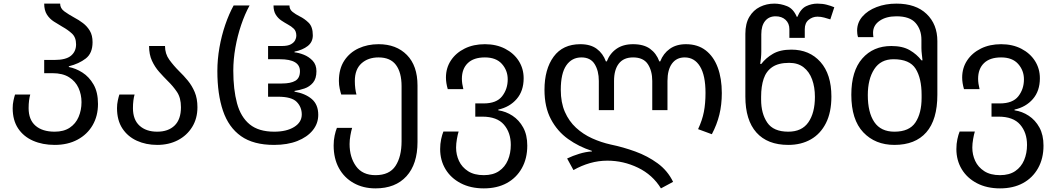

<svg xmlns="http://www.w3.org/2000/svg" viewBox="-20 -790 5831 1060"><path d="M282 10Q215 10 162.5 -13Q110 -36 80 -81Q50 -126 50 -193Q50 -215 54.5 -235.5Q59 -256 63 -268H147Q143 -255 140.5 -235.5Q138 -216 138 -193Q138 -129 176 -96Q214 -63 282 -63Q332 -63 365 -85Q398 -107 414 -144.5Q430 -182 430 -226Q430 -268 413.5 -304.5Q397 -341 361.5 -363.5Q326 -386 269 -386H224V-459H280Q344 -459 372 -482.5Q400 -506 400 -545Q400 -584 377 -605Q354 -626 325 -642Q301 -656 277.5 -671Q254 -686 239 -709.5Q224 -733 224 -770H312Q312 -744 335.5 -727Q359 -710 390 -693Q415 -680 438 -662.5Q461 -645 476 -620Q491 -595 491 -557Q491 -496 453.5 -467Q416 -438 360 -424V-420Q398 -413 435 -389.5Q472 -366 496.5 -323.5Q521 -281 521 -216Q521 -150 491.5 -99Q462 -48 408 -19Q354 10 282 10Z M848 10Q786 10 735.5 -13Q685 -36 655.5 -81Q626 -126 626 -193Q626 -215 630.5 -235.5Q635 -256 639 -268H723Q719 -255 716.5 -235.5Q714 -216 714 -193Q714 -129 750.5 -96Q787 -63 848 -63Q909 -63 944 -97Q979 -131 979 -198Q979 -250 957 -282.5Q935 -315 906 -343Q882 -367 858.5 -393.5Q835 -420 819 -454.5Q803 -489 803 -536H891Q891 -493 914.5 -460.5Q938 -428 969 -397Q994 -373 1017 -345Q1040 -317 1055 -281.5Q1070 -246 1070 -198Q1070 -136 1041 -89Q1012 -42 962 -16Q912 10 848 10Z M1493 10Q1379 10 1310.5 -38.5Q1242 -87 1211 -178.5Q1180 -270 1180 -398Q1180 -462 1191.5 -527.5Q1203 -593 1223.5 -653Q1244 -713 1270 -760H1358Q1332 -713 1311.5 -652.5Q1291 -592 1279.5 -527Q1268 -462 1268 -400Q1268 -296 1288.5 -220Q1309 -144 1358.5 -103.5Q1408 -63 1494 -63Q1562 -63 1604 -89Q1646 -115 1646 -158Q1646 -199 1618 -227.5Q1590 -256 1515 -256H1460V-329H1536Q1585 -329 1610.5 -344Q1636 -359 1636 -397Q1636 -463 1525 -463H1460V-536H1536Q1569 -536 1586 -545.5Q1603 -555 1609.5 -568Q1616 -581 1616 -592Q1616 -618 1602 -631.5Q1588 -645 1569 -655Q1551 -665 1533 -677Q1515 -689 1502.5 -709Q1490 -729 1490 -760H1578Q1578 -738 1595 -724.5Q1612 -711 1634 -700Q1661 -687 1684 -664.5Q1707 -642 1707 -595Q1707 -558 1679 -536Q1651 -514 1606 -505V-501Q1629 -499 1657 -488Q1685 -477 1706 -455Q1727 -433 1727 -397Q1727 -356 1708 -333.5Q1689 -311 1661 -301.5Q1633 -292 1606 -288V-284Q1665 -274 1701 -243.5Q1737 -213 1737 -156Q1737 -108 1706.5 -70.5Q1676 -33 1621.5 -11.5Q1567 10 1493 10Z M2053 250Q1985 250 1932.5 220.5Q1880 191 1851 138Q1822 85 1822 13Q1822 -16 1827.5 -41.5Q1833 -67 1840 -84H1924Q1919 -68 1914.5 -42.5Q1910 -17 1910 5Q1910 78 1945.5 127.5Q1981 177 2053 177Q2130 177 2163.5 126Q2197 75 2197 -10V-314Q2197 -390 2166 -431.5Q2135 -473 2070 -473Q2012 -473 1975.5 -440Q1939 -407 1939 -343Q1939 -321 1941.5 -301.5Q1944 -282 1948 -268H1864Q1860 -280 1855.5 -300.5Q1851 -321 1851 -343Q1851 -410 1880.5 -455Q1910 -500 1959.5 -523Q2009 -546 2070 -546Q2168 -546 2226.5 -486.5Q2285 -427 2285 -318V-6Q2285 116 2224 183Q2163 250 2053 250Z M2651 250Q2578 250 2523.5 221.5Q2469 193 2439.5 144Q2410 95 2410 33Q2410 4 2415.5 -21.5Q2421 -47 2428 -64H2512Q2507 -48 2502.5 -22.5Q2498 3 2498 25Q2498 64 2514 98.5Q2530 133 2564 155Q2598 177 2651 177Q2702 177 2735 154.5Q2768 132 2784 94Q2800 56 2800 10Q2800 -58 2762 -102Q2724 -146 2643 -146H2604V-219H2650Q2721 -219 2752 -258.5Q2783 -298 2783 -352Q2783 -401 2751 -437Q2719 -473 2657 -473Q2595 -473 2562.5 -441.5Q2530 -410 2530 -355Q2530 -342 2532 -328Q2534 -314 2538 -298H2452Q2447 -315 2444.5 -331Q2442 -347 2442 -362Q2442 -415 2469.5 -456.5Q2497 -498 2545.5 -522Q2594 -546 2657 -546Q2720 -546 2768.5 -521Q2817 -496 2844 -453.5Q2871 -411 2871 -358Q2871 -288 2832.5 -243.5Q2794 -199 2731 -185V-181Q2773 -175 2809.5 -151Q2846 -127 2868.5 -86Q2891 -45 2891 14Q2891 85 2861 138.5Q2831 192 2777.5 221Q2724 250 2651 250Z M3629 250Q3583 175 3502.5 136Q3422 97 3333 97Q3284 97 3237 110.5Q3190 124 3146 149L3111 85Q3142 70 3178 59Q3214 48 3248 46V43Q3176 20 3116.5 -22.5Q3057 -65 3021.5 -132Q2986 -199 2986 -294Q2986 -408 3036.5 -477Q3087 -546 3184 -546Q3240 -546 3274.5 -520.5Q3309 -495 3325 -451H3330Q3347 -495 3383.5 -520.5Q3420 -546 3475 -546Q3534 -546 3569 -520.5Q3604 -495 3620 -451H3625Q3642 -495 3678 -520.5Q3714 -546 3767 -546Q3832 -546 3876 -512Q3920 -478 3942.5 -417.5Q3965 -357 3965 -276Q3965 -212 3951.5 -157Q3938 -102 3910 -49L3834 -77Q3857 -126 3866 -172.5Q3875 -219 3875 -277Q3875 -374 3844.5 -423.5Q3814 -473 3760 -473Q3715 -473 3690 -439Q3665 -405 3665 -343V-182H3581V-343Q3581 -399 3556.5 -436Q3532 -473 3475 -473Q3423 -473 3396.5 -439Q3370 -405 3370 -343V-182H3286V-343Q3286 -399 3263 -436Q3240 -473 3190 -473Q3137 -473 3106.5 -429Q3076 -385 3076 -294Q3076 -224 3098.5 -172.5Q3121 -121 3160 -85Q3199 -49 3248.5 -26.5Q3298 -4 3352 8Q3420 22 3487.5 46.5Q3555 71 3610.5 111.5Q3666 152 3696 214Z M4332 10Q4217 10 4156 -58.5Q4095 -127 4095 -257V-603Q4095 -660 4117 -697Q4139 -734 4175.5 -752Q4212 -770 4255 -770Q4290 -770 4325 -756Q4360 -742 4379 -697H4382Q4401 -742 4431 -756Q4461 -770 4492 -770Q4521 -770 4544 -764Q4567 -758 4586 -750L4564 -683Q4548 -688 4530 -693Q4512 -698 4493 -698Q4466 -698 4444.5 -680.5Q4423 -663 4423 -629V-581H4338V-629Q4338 -661 4317 -680.5Q4296 -700 4262 -700Q4225 -700 4204 -674Q4183 -648 4183 -601V-505Q4183 -489 4181 -468.5Q4179 -448 4177 -437H4183Q4208 -470 4247.5 -493Q4287 -516 4349 -516Q4449 -516 4509.5 -448Q4570 -380 4570 -257Q4570 -170 4540 -110.5Q4510 -51 4456.5 -20.5Q4403 10 4332 10ZM4332 -63Q4407 -63 4443 -115Q4479 -167 4479 -255Q4479 -309 4463.5 -351.5Q4448 -394 4416.5 -418.5Q4385 -443 4337 -443Q4278 -443 4244 -420Q4210 -397 4196 -355Q4182 -313 4182 -256V-240Q4182 -163 4216 -113Q4250 -63 4332 -63Z M4918 10Q4812 10 4746 -59.5Q4680 -129 4680 -267Q4680 -398 4740.5 -467Q4801 -536 4901 -536Q4963 -536 5002.5 -513Q5042 -490 5067 -457H5073Q5072 -468 5069.5 -488.5Q5067 -509 5067 -525V-571Q5067 -626 5035 -663Q5003 -700 4929 -700Q4872 -700 4836 -675Q4800 -650 4800 -609Q4800 -603 4800.5 -597Q4801 -591 4802 -585H4717Q4714 -595 4713 -604Q4712 -613 4712 -621Q4712 -665 4741 -698.5Q4770 -732 4819.5 -751Q4869 -770 4929 -770Q5036 -770 5095.5 -713Q5155 -656 5155 -563V-267Q5155 -129 5094 -59.5Q5033 10 4918 10ZM4918 -63Q5000 -63 5034 -114Q5068 -165 5068 -250V-266Q5068 -358 5035 -410.5Q5002 -463 4913 -463Q4842 -463 4806.5 -408Q4771 -353 4771 -265Q4771 -169 4807 -116Q4843 -63 4918 -63Z M5501 250Q5428 250 5373.5 221.5Q5319 193 5289.5 144Q5260 95 5260 33Q5260 4 5265.5 -21.5Q5271 -47 5278 -64H5362Q5357 -48 5352.5 -22.5Q5348 3 5348 25Q5348 64 5364 98.5Q5380 133 5414 155Q5448 177 5501 177Q5552 177 5585 154.5Q5618 132 5634 94Q5650 56 5650 10Q5650 -58 5612 -102Q5574 -146 5493 -146H5454V-219H5500Q5571 -219 5602 -258.5Q5633 -298 5633 -352Q5633 -401 5601 -437Q5569 -473 5507 -473Q5445 -473 5412.5 -441.5Q5380 -410 5380 -355Q5380 -342 5382 -328Q5384 -314 5388 -298H5302Q5297 -315 5294.5 -331Q5292 -347 5292 -362Q5292 -415 5319.5 -456.5Q5347 -498 5395.5 -522Q5444 -546 5507 -546Q5570 -546 5618.5 -521Q5667 -496 5694 -453.5Q5721 -411 5721 -358Q5721 -288 5682.5 -243.5Q5644 -199 5581 -185V-181Q5623 -175 5659.5 -151Q5696 -127 5718.5 -86Q5741 -45 5741 14Q5741 85 5711 138.5Q5681 192 5627.5 221Q5574 250 5501 250Z"/></svg>

Font: Go Noto Kurrent-Regular
Style: Regular
Weight: 400
Designer: Monotype Design Team
Foundry: Monotype Imaging Inc.
Version: Version 2.012; ttfautohint (v1.8.4.7-5d5b)